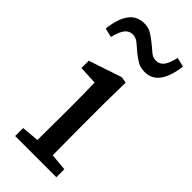

<svg xmlns="http://www.w3.org/2000/svg" viewBox="-244 -772 817 817"><g transform="rotate(45 164.5 -364.0)"><path d="M42 0V-48L154 -58H182L290 -48V0ZM120 0Q121 -30 121 -67Q121 -104 121.5 -143Q122 -182 122 -215V-267Q122 -305 121.5 -336Q121 -367 120 -400L37 -404V-448L186 -498L214 -493L212 -371V-215Q212 -182 212.5 -143Q213 -104 213 -67Q213 -30 214 0ZM-9 -596Q-1 -663 24 -695.5Q49 -728 91 -728Q117 -728 135 -717Q153 -706 169 -693Q187 -679 203 -664.5Q219 -650 239 -650Q260 -650 273.5 -667Q287 -684 296 -724L338 -714Q330 -649 305.5 -615.5Q281 -582 239 -582Q213 -582 194.5 -593Q176 -604 160 -617Q143 -631 126.5 -645.5Q110 -660 90 -660Q70 -660 56 -643.5Q42 -627 32 -586Z"/></g></svg>

Font: Source Serif 4
Style: Regular
Weight: 400
Designer: Frank Grießhammer
Foundry: Adobe Systems Incorporated
Version: Version 4.004;hotconv 1.0.116;makeotfexe 2.5.65601